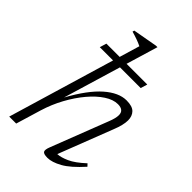

<svg xmlns="http://www.w3.org/2000/svg" viewBox="-217 -793 885 885"><g transform="rotate(45 226.0 -350.0)"><path d="M92 -123 55 0H9.5L165 -521.5H78.5L88.5 -554.5H175L204.5 -653.5Q178.5 -666.5 134.5 -679L137 -688L257 -709.5H266.5L220 -554.5H355L345 -521.5H210L126 -241Q181 -341 235 -388.2Q289 -435.5 339.5 -435.5Q377.5 -435.5 393.5 -419Q409.5 -402.5 409.5 -375Q409.5 -345 391 -299L288.5 -34.5Q311.5 -35.5 343.2 -49.8Q375 -64 417 -103L428 -91.5Q376 -33.5 336.8 -11.8Q297.5 10 268.5 10Q243 10 237.8 1Q232.5 -8 242 -32L350 -311Q362.5 -342.5 362.5 -362Q362.5 -395 323.5 -395Q293.5 -395 260 -373.2Q226.5 -351.5 194.2 -313.2Q162 -275 135.2 -226Q108.5 -177 92 -123Z"/></g></svg>

Font: Newsreader 16pt Light
Style: Italic
Weight: 300
Italic angle: -17°
Designer: Hugues Gentile
Foundry: Production Type
Version: Version 1.003; ttfautohint (v1.8.3)